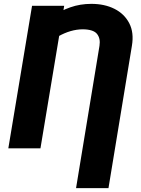

<svg xmlns="http://www.w3.org/2000/svg" viewBox="-20 -757 719 980"><path d="M533.7 203.1H368.2L487.8 -523.4Q493.7 -560.5 475.3 -583.7Q457 -606.9 401.9 -607.4Q340.8 -606.9 277.8 -571.5Q214.8 -536.1 148.9 -463.9L175.3 -615.2Q206.5 -646 247.8 -674.1Q289.1 -702.1 339.1 -719.7Q389.2 -737.3 446.3 -737.3Q513.7 -737.3 564.2 -711.9Q614.7 -686.5 639.6 -638.7Q664.6 -590.8 653.3 -523.4ZM307.6 -727.5 186.5 0H22.5L143.6 -727.5Z"/></svg>

Font: Inter 18pt ExtraBold
Style: Italic
Weight: 800
Italic angle: -9.3988°
Designer: Rasmus Andersson
Foundry: rsms
Version: Version 4.001;git-66647c0bb